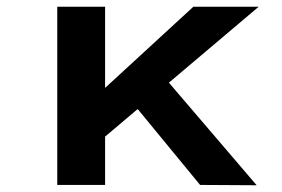

<svg xmlns="http://www.w3.org/2000/svg" viewBox="-20 -549 838 570"><path d="M282 -135 243 -243 554 -529H748ZM150 0V-529H292V0ZM574 0 352 -270 452 -338 742 1Z"/></svg>

Font: Lexend Giga SemiBold
Style: Regular
Weight: 600
Designer: Bonnie Shaver-Troup, Thomas Jockin
Foundry: Lexend
Version: Version 1.007